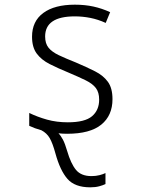

<svg xmlns="http://www.w3.org/2000/svg" viewBox="-20 -562 603 821"><path d="M267 10Q248 10 230 8Q240 18 249 35Q258 52 267 83Q283 138 305 164.5Q327 191 371 191Q390 191 405.5 187Q421 183 431 178V225Q421 230 404.5 234.5Q388 239 366 239Q300 239 268.5 203Q237 167 217 94Q205 50 192.5 28.5Q180 7 157 -5Q128 -13 105 -24V-79Q140 -62 181 -50.5Q222 -39 270 -39Q343 -39 373.5 -65Q404 -91 404 -136Q404 -167 390 -185.5Q376 -204 346.5 -218.5Q317 -233 272 -252Q228 -270 192.5 -288Q157 -306 137 -333Q117 -360 117 -405Q117 -471 165 -506.5Q213 -542 300 -542Q343 -542 379.5 -534Q416 -526 451 -510L432 -464Q399 -479 366 -485.5Q333 -492 300 -492Q173 -492 173 -406Q173 -376 187.5 -358Q202 -340 231.5 -326Q261 -312 304 -295Q351 -275 386.5 -257Q422 -239 441.5 -212Q461 -185 461 -138Q461 -68 413 -29Q365 10 267 10Z"/></svg>

Font: Noto Sans Mono SemiCondensed Light
Style: Regular
Weight: 300
Width: 4
Designer: Monotype Design Team
Foundry: Monotype Imaging Inc.
Version: Version 2.014; ttfautohint (v1.8.4.7-5d5b)